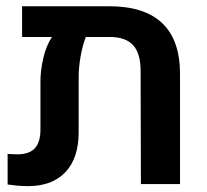

<svg xmlns="http://www.w3.org/2000/svg" viewBox="-20 -602 677 628"><path d="M337.9 -581.5Q452.6 -581.5 510.7 -526.1Q568.8 -470.7 568.8 -360.4V0H440.9L439.9 -370.1Q439.9 -427.2 415.5 -454.1Q391.1 -481 338.9 -481H260.7Q250 -453.6 243.7 -418Q237.3 -382.3 237.3 -348.1V-169.9Q237.3 -84.5 193.8 -38.8Q150.4 6.8 71.8 6.8Q53.7 6.8 37.8 5.4Q22 3.9 4.9 1.5V-98.6Q13.2 -98.1 21.2 -97.7Q29.3 -97.2 37.6 -97.2Q75.2 -97.2 93.8 -116.9Q112.3 -136.7 112.3 -178.7V-336.9Q112.3 -372.1 121.8 -412.6Q131.3 -453.1 149.9 -481H52.2V-581.5Z"/></svg>

Font: Heebo SemiBold
Style: Regular
Weight: 600
Designer: Oded Ezer
Foundry: Ezer Type House
Version: Version 3.100